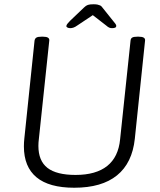

<svg xmlns="http://www.w3.org/2000/svg" viewBox="-20 -874 752 900"><path d="M328 6Q210 6 151 -43Q92 -92 92 -188Q92 -197 92.5 -206Q93 -215 94 -224L142 -684Q144 -694 151 -698Q158 -702 174 -702H182Q213 -702 211 -684L162 -221Q161 -214 160.5 -206Q160 -198 160 -190Q160 -120 202.5 -87Q245 -54 334 -54Q430 -54 482.5 -96Q535 -138 543 -221L592 -684Q593 -694 600 -698Q607 -702 623 -702H631Q662 -702 660 -684L612 -224Q600 -110 528.5 -52Q457 6 328 6ZM310 -742Q301 -742 296 -745Q291 -748 291 -751Q291 -756 295.5 -762Q300 -768 308 -776L374 -839Q383 -848 392 -851Q401 -854 418 -854Q430 -854 437 -852.5Q444 -851 449.5 -848.5Q455 -846 459 -840L511 -775Q517 -768 521 -762.5Q525 -757 525 -753Q525 -747 520 -744.5Q515 -742 505 -742Q498 -742 492 -744.5Q486 -747 477 -755L415 -803L343 -755Q332 -747 324 -744.5Q316 -742 310 -742Z"/></svg>

Font: Asap Light
Style: Italic
Weight: 300
Italic angle: -6°
Designer: Pablo Cosgaya
Foundry: Omnibus-Type
Version: Version 3.001